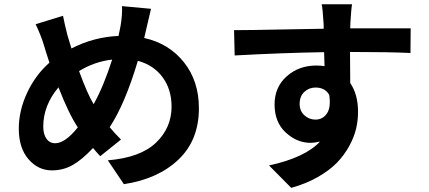

<svg xmlns="http://www.w3.org/2000/svg" viewBox="-20 -823 2040 912"><path d="M242.2 -142.6Q289.1 -142.6 349.6 -217.8Q305.7 -284.2 257.8 -408.2Q185.5 -322.3 185.5 -221.7Q185.5 -185.5 200.7 -164.1Q215.8 -142.6 242.2 -142.6ZM512.7 -540Q428.7 -530.3 355.5 -485.4Q395.5 -376 424.8 -328.1Q472.7 -414.1 512.7 -540ZM673.8 -680.7 665 -642.6Q783.2 -616.2 854 -526.9Q924.8 -437.5 924.8 -308.6Q924.8 -157.2 827.6 -64.9Q730.5 27.3 568.4 51.8L492.2 -61.5Q646.5 -74.2 720.7 -145Q794.9 -215.8 794.9 -316.4Q794.9 -398.4 752.4 -456.1Q710 -513.7 634.8 -534.2Q574.2 -330.1 501 -218.8Q523.4 -191.4 554.7 -160.2L456.1 -81.1Q431.6 -107.4 421.9 -120.1Q370.1 -64.5 325.2 -39.1Q280.3 -13.7 226.6 -13.7Q161.1 -13.7 115.2 -66.9Q69.3 -120.1 69.3 -211.9Q69.3 -296.9 108.4 -381.3Q147.5 -465.8 214.8 -525.4Q197.3 -578.1 189.5 -605.5Q176.8 -649.4 149.4 -708L279.3 -748Q287.1 -707 300.8 -654.3Q305.7 -635.7 319.3 -592.8Q425.8 -647.5 543 -652.3Q543.9 -658.2 552.7 -700.2Q561.5 -752 559.6 -793.9L697.3 -781.2Q696.3 -777.3 673.8 -680.7Z M1403.3 -329.1Q1403.3 -295.9 1425.8 -275.4Q1448.2 -254.9 1478.5 -254.9Q1512.7 -254.9 1532.7 -283.7Q1552.7 -312.5 1543.9 -372.1Q1524.4 -407.2 1478.5 -407.2Q1448.2 -407.2 1425.8 -386.7Q1403.3 -366.2 1403.3 -329.1ZM1930.7 -688.5 1929.7 -571.3Q1830.1 -576.2 1642.6 -576.2Q1643.6 -526.4 1643.6 -428.7Q1680.7 -374 1680.7 -292Q1680.7 -251 1671.4 -211.4Q1662.1 -171.9 1638.7 -128.9Q1615.2 -85.9 1580.1 -49.8Q1544.9 -13.7 1489.3 18.1Q1433.6 49.8 1363.3 69.3L1257.8 -37.1Q1428.7 -74.2 1500 -150.4Q1472.7 -144.5 1455.1 -144.5Q1390.6 -144.5 1337.4 -193.4Q1284.2 -242.2 1284.2 -327.1Q1284.2 -409.2 1341.8 -460.4Q1399.4 -511.7 1482.4 -511.7Q1503.9 -511.7 1521.5 -508.8L1519.5 -575.2Q1330.1 -572.3 1094.7 -559.6L1091.8 -679.7Q1158.2 -679.7 1325.7 -683.1Q1493.2 -686.5 1517.6 -686.5Q1517.6 -710 1516.6 -716.8Q1512.7 -784.2 1507.8 -802.7H1652.3Q1648.4 -783.2 1644.5 -717.8Q1644.5 -714.8 1644 -705.1Q1643.6 -695.3 1643.6 -688.5Z"/></svg>

Font: GenEi Gothic M Regular
Style: Bold
Weight: 700
Designer: o_tamon (Modified); [Source Han Sans]
Ryoko NISHIZUKA  (kana & ideographs); Paul D. Hunt (Latin, Greek & Cyrillic); Wenl
Version: Version 1.1a;Original Version 1.004